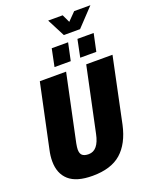

<svg xmlns="http://www.w3.org/2000/svg" viewBox="-187 -1145 1001 1256"><g transform="rotate(-20 313.5 -517.0)"><path d="M18 -170Q18 -207 27 -247L121 -690H304L206 -226Q201 -199 201 -185Q201 -156 215.5 -144Q230 -132 259 -132Q327 -132 349 -241L444 -690H627L532 -237Q505 -114 434.5 -52Q364 10 235 10Q124 10 71 -37Q18 -84 18 -170ZM268 -866H382L356 -744H243ZM447 -866H560L534 -744H422ZM308 -1044H409L435 -989L489 -1044H602L485 -920H372Z"/></g></svg>

Font: Decalotype Black Italic
Style: Regular
Weight: 900
Italic angle: -12°
Designer: Alfredo Marco Pradil
Foundry: Alfredo Marco Pradil
Version: Version 1.0